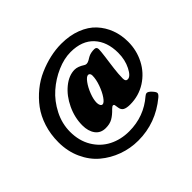

<svg xmlns="http://www.w3.org/2000/svg" viewBox="-165 -790 1098 1098"><g transform="rotate(-45 384.5 -241.0)"><path d="M44.9 -206.1Q44.9 -270.5 63 -326.9Q81.1 -383.3 112.1 -424.8Q143.1 -466.3 183.6 -499.3Q224.1 -532.2 270.3 -552.2Q316.4 -572.3 363 -582.8Q409.7 -593.3 454.6 -593.3Q522.9 -593.3 577.1 -572.3Q631.3 -551.3 665 -514.9Q698.7 -478.5 716.3 -431.6Q733.9 -384.8 733.9 -331.1Q733.9 -261.2 702.9 -201.2Q671.9 -141.1 615 -104.7Q558.1 -68.4 487.8 -68.4Q459.5 -68.4 444.6 -76.4Q429.7 -84.5 426.8 -105Q425.3 -111.8 423.3 -127Q421.9 -134.8 414.6 -134.8Q408.2 -134.8 397 -123.5Q373 -98.1 350.3 -85Q327.6 -71.8 294.4 -71.8Q253.4 -71.8 231.7 -101.3Q210 -130.9 210 -177.7Q210 -240.2 238.3 -300.3Q266.6 -360.4 312 -397.5Q357.4 -434.6 404.3 -434.6Q429.7 -434.6 462.9 -413.1Q468.8 -409.2 476.6 -409.2Q486.8 -409.2 499 -416.5Q502.4 -418.5 509.5 -422.9Q516.6 -427.2 520 -428.7Q539.1 -438 566.4 -438Q585 -438 585 -418.9Q585 -404.8 579.6 -363.3Q577.6 -349.1 574 -321.8Q570.3 -294.4 568.4 -278.8Q566.4 -263.2 564.7 -241.9Q563 -220.7 563 -203.1Q563 -180.2 580.1 -180.2Q603.5 -180.2 626.2 -225.1Q648.9 -270 648.9 -326.2Q648.9 -415.5 599.9 -468.8Q550.8 -522 459 -522Q406.2 -522 348.9 -497.1Q291.5 -472.2 243.9 -430.4Q196.3 -388.7 165.3 -327.9Q134.3 -267.1 134.3 -201.2Q134.3 -128.9 166.7 -74.5Q199.2 -20 253.9 8.1Q308.6 36.1 376 36.1Q495.6 36.1 584.5 -41Q593.3 -48.8 602.1 -48.8Q612.8 -48.8 628.9 -31.5Q645 -14.2 645 -4.9Q645 4.4 629.9 17.1Q517.1 110.4 375.5 110.4Q311.5 110.4 252.4 88.9Q193.4 67.4 147 28.3Q100.6 -10.7 72.8 -71.8Q44.9 -132.8 44.9 -206.1ZM437.5 -358.9Q423.8 -358.9 405 -333.3Q386.2 -307.6 372.8 -272.5Q359.4 -237.3 359.4 -211.4Q359.4 -199.2 364 -189.9Q368.7 -180.7 377 -180.7Q389.6 -180.7 407.5 -206.3Q425.3 -231.9 439 -270Q452.6 -308.1 452.6 -338.9Q452.6 -347.7 448.5 -353.3Q444.3 -358.9 437.5 -358.9Z"/></g></svg>

Font: Cooper* Black
Style: Regular
Weight: 900
Designer: Owen Earl
Foundry: indestructible type*
Version: Version 0.001